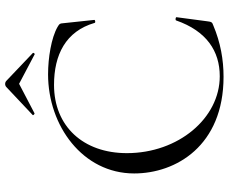

<svg xmlns="http://www.w3.org/2000/svg" viewBox="-88 -746 846 709"><g transform="rotate(-90 334.5 -391.0)"><path d="M265 -693C262 -691 269 -685 271 -686L380 -743L488 -686C491 -683 497 -691 493 -693L391 -790C385 -796 374 -796 368 -790ZM415 -636C225 -636 49 -508 49 -318C49 -164 151 12 406 12C469 12 532 1 596 -26C608 -30 609 -33 611 -49L626 -162C626 -165 615 -167 614 -163C575 -51 501 -2 408 -2C253 -2 124 -155 124 -345C124 -506 223 -614 376 -614C487 -614 574 -571 605 -464C606 -460 616 -462 616 -465L604 -578C603 -592 602 -594 590 -601C550 -624 476 -636 415 -636Z"/></g></svg>

Font: Cormorant SC
Style: Regular
Weight: 400
Designer: Christian Thalmann (Catharsis Fonts)
Version: Version 1.000;PS 001.000;hotconv 1.0.70;makeotf.lib2.5.58329